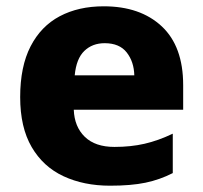

<svg xmlns="http://www.w3.org/2000/svg" viewBox="-20 -579 643 609"><path d="M309 -559Q425 -559 493 -495.5Q561 -432 561 -309V-231H214Q216 -177 249 -145Q282 -113 343 -113Q395 -113 438.5 -123Q482 -133 528 -155V-30Q487 -9 441.5 0.5Q396 10 329 10Q246 10 181.5 -20Q117 -50 80.5 -112.5Q44 -175 44 -271Q44 -368 77 -432Q110 -496 169.5 -527.5Q229 -559 309 -559ZM312 -442Q273 -442 247.5 -417.5Q222 -393 217 -340H406Q405 -383 382 -412.5Q359 -442 312 -442Z"/></svg>

Font: Noto Sans Malayalam ExtraBold
Style: Regular
Weight: 800
Designer: Jelle Bosma - Monotype Design Team
Foundry: Monotype Imaging Inc.
Version: Version 2.104; ttfautohint (v1.8.4.7-5d5b)